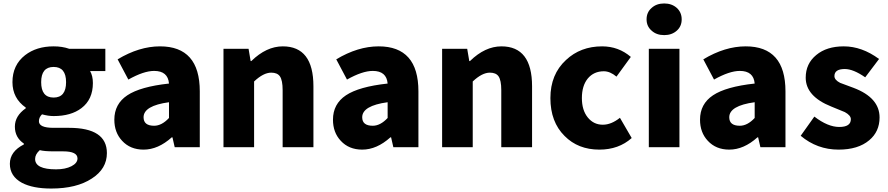

<svg xmlns="http://www.w3.org/2000/svg" viewBox="-20 -851 5136 1110"><path d="M107 206Q37 168 37 96Q37 25 118 -16V-21Q66 -56 66 -119Q66 -181 129 -225V-229Q52 -283 52 -376Q52 -475 125 -532Q191 -583 290 -583Q340 -583 380 -569H589V-440H501Q517 -412 517 -371Q517 -276 451 -226Q391 -180 290 -180Q259 -180 223 -190Q205 -173 205 -150Q205 -112 289 -112H379Q598 -112 598 34Q598 125 511 181Q423 239 276 239Q170 239 107 206ZM362 -376Q362 -464 290 -464Q218 -464 218 -376Q218 -287 290 -287Q362 -287 362 -376ZM393 110Q428 92 428 65Q428 24 345 24H291Q235 24 210 17Q183 41 183 68Q183 128 304 128Q358 128 393 110Z M686 -37Q641 -85 641 -159Q641 -250 716 -300Q791 -350 957 -368Q951 -441 871 -441Q811 -441 722 -391L660 -508Q785 -583 905 -583Q1135 -583 1135 -323V0H990L977 -57H973Q894 14 810 14Q733 14 686 -37ZM957 -169V-260Q810 -240 810 -173Q810 -124 871 -124Q915 -124 957 -169Z M1272 -569H1417L1429 -498H1433Q1520 -583 1615 -583Q1792 -583 1792 -352V0H1614V-330Q1614 -387 1598 -410Q1583 -431 1548 -431Q1503 -431 1449 -380V0H1272Z M1950 -37Q1905 -85 1905 -159Q1905 -250 1980 -300Q2055 -350 2221 -368Q2215 -441 2135 -441Q2075 -441 1986 -391L1924 -508Q2049 -583 2169 -583Q2399 -583 2399 -323V0H2254L2241 -57H2237Q2158 14 2074 14Q1997 14 1950 -37ZM2221 -169V-260Q2074 -240 2074 -173Q2074 -124 2135 -124Q2179 -124 2221 -169Z M2536 -569H2681L2693 -498H2697Q2784 -583 2879 -583Q3056 -583 3056 -352V0H2878V-330Q2878 -387 2862 -410Q2847 -431 2812 -431Q2767 -431 2713 -380V0H2536Z M3244 -65Q3162 -146 3162 -284Q3162 -421 3252 -504Q3336 -583 3461 -583Q3556 -583 3627 -522L3544 -408Q3507 -439 3471 -439Q3413 -439 3378 -397Q3344 -355 3344 -284Q3344 -214 3378 -172Q3412 -130 3465 -130Q3514 -130 3564 -170L3632 -53Q3557 14 3445 14Q3322 14 3244 -65Z M3731 -569H3908V0H3731ZM3747 -674Q3718 -699 3718 -739Q3718 -780 3747 -805Q3775 -831 3820 -831Q3864 -831 3893 -805Q3921 -779 3921 -739Q3921 -699 3893 -674Q3864 -648 3820 -648Q3775 -648 3747 -674Z M4072 -37Q4027 -85 4027 -159Q4027 -250 4102 -300Q4177 -350 4343 -368Q4337 -441 4257 -441Q4197 -441 4108 -391L4046 -508Q4171 -583 4291 -583Q4521 -583 4521 -323V0H4376L4363 -57H4359Q4280 14 4196 14Q4119 14 4072 -37ZM4343 -169V-260Q4196 -240 4196 -173Q4196 -124 4257 -124Q4301 -124 4343 -169Z M4609 -66 4688 -177Q4766 -117 4832 -117Q4899 -117 4899 -162Q4899 -184 4864 -203Q4854 -208 4786 -235Q4638 -294 4638 -402Q4638 -483 4699 -533Q4759 -583 4858 -583Q4963 -583 5062 -510L4982 -404Q4913 -452 4864 -452Q4804 -452 4804 -411Q4804 -389 4837 -372Q4848 -367 4915 -343Q5065 -286 5065 -172Q5065 -90 5005 -40Q4941 14 4828 14Q4704 14 4609 -66Z"/></svg>

Font: Source Han Sans CN Heavy
Style: Bold
Weight: 900
Designer: Ryoko NISHIZUKA (kana & ideographs); Paul D. Hunt (Latin, Greek & Cyrillic); Wenlong ZHANG (bopomofo); Sandoll Communica
Foundry: Adobe Systems Incorporated
Version: Version 1.000;PS 1;hotconv 1.0.78;makeotf.lib2.5.61930